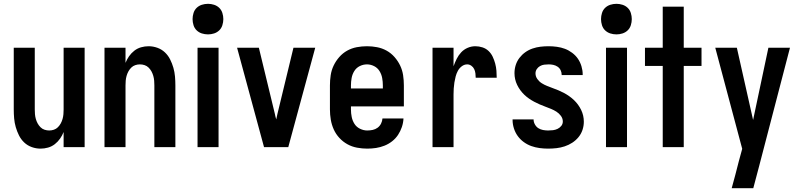

<svg xmlns="http://www.w3.org/2000/svg" viewBox="-20 -770 4197 1005"><path d="M192 8Q169 8 146.5 0Q124 -8 107 -24Q90 -40 79.5 -61Q69 -82 62.5 -104.5Q56 -127 54 -150.5Q52 -174 52 -197V-520H162V-197Q162 -185 163 -172.5Q164 -160 167.5 -147.5Q171 -135 177 -124Q183 -113 192 -104Q201 -95 213 -91Q225 -87 238 -87Q250 -87 262 -91Q274 -95 283 -104Q292 -113 298 -124Q304 -135 307.5 -147.5Q311 -160 312 -172.5Q313 -185 313 -197V-520H423V0H313V-79Q306 -61 294.5 -44.5Q283 -28 267 -15.5Q251 -3 231.5 2.5Q212 8 192 8Z M527 0V-520H637V-441Q644 -459 655.5 -475.5Q667 -492 683 -504.5Q699 -517 718.5 -522.5Q738 -528 758 -528Q781 -528 803.5 -520Q826 -512 843 -496Q860 -480 870.5 -459Q881 -438 887.5 -415.5Q894 -393 896 -369.5Q898 -346 898 -323V0H788V-323Q788 -335 787 -347.5Q786 -360 782.5 -372.5Q779 -385 773 -396Q767 -407 758 -416Q749 -425 737 -429Q725 -433 712 -433Q700 -433 688 -429Q676 -425 667 -416Q658 -407 652 -396Q646 -385 642.5 -372.5Q639 -360 638 -347.5Q637 -335 637 -323V0Z M1014 0V-520H1124V0ZM1069 -590Q1052 -590 1036.5 -595Q1021 -600 1009.5 -611Q998 -622 993 -638Q988 -654 988 -670Q988 -686 993 -702Q998 -718 1009.5 -729Q1021 -740 1036.5 -745Q1052 -750 1069 -750Q1085 -750 1100.5 -745Q1116 -740 1127.5 -729Q1139 -718 1144 -702Q1149 -686 1149 -670Q1149 -654 1144 -638Q1139 -622 1127.5 -611Q1116 -600 1100.5 -595Q1085 -590 1069 -590Z M1362 0 1221 -520H1335L1419 -173Q1420 -166 1422 -159Q1424 -152 1426 -145Q1427 -152 1429 -159Q1431 -166 1432 -173L1516 -520H1630L1489 0Z M1902 8Q1876 8 1849 3Q1822 -2 1798.5 -15Q1775 -28 1756.5 -48Q1738 -68 1727 -92.5Q1716 -117 1711.5 -143.5Q1707 -170 1707 -197V-323Q1707 -350 1711 -376.5Q1715 -403 1726.5 -427Q1738 -451 1756 -471.5Q1774 -492 1797.5 -505Q1821 -518 1847.5 -523Q1874 -528 1901 -528Q1927 -528 1953.5 -523Q1980 -518 2003.5 -505Q2027 -492 2045 -471.5Q2063 -451 2074.5 -427Q2086 -403 2090 -376.5Q2094 -350 2094 -323V-213H1817V-197Q1817 -177 1821 -157.5Q1825 -138 1835.5 -121.5Q1846 -105 1864.5 -96Q1883 -87 1902 -87Q1917 -87 1931 -90Q1945 -93 1956.5 -101.5Q1968 -110 1974.5 -123Q1981 -136 1982 -150H2092Q2091 -127 2083.5 -105Q2076 -83 2063.5 -64Q2051 -45 2032.5 -30.5Q2014 -16 1992.5 -7.5Q1971 1 1948.5 4.5Q1926 8 1902 8ZM1984 -307V-323Q1984 -342 1980.5 -361.5Q1977 -381 1966.5 -398Q1956 -415 1938 -424Q1920 -433 1901 -433Q1881 -433 1863 -424Q1845 -415 1834.5 -398Q1824 -381 1820.5 -361.5Q1817 -342 1817 -323V-307Z M2244 0V-520H2354V-423Q2361 -443 2370.5 -462Q2380 -481 2394 -496Q2408 -511 2427.5 -519.5Q2447 -528 2468 -528Q2487 -528 2505.5 -522Q2524 -516 2537.5 -503Q2551 -490 2559 -473Q2567 -456 2572 -437.5Q2577 -419 2578.5 -400Q2580 -381 2580 -363H2470Q2470 -374 2468.5 -386Q2467 -398 2462 -408.5Q2457 -419 2447 -426Q2437 -433 2426 -433Q2410 -433 2397 -423Q2384 -413 2376.5 -399Q2369 -385 2365 -369.5Q2361 -354 2358.5 -338.5Q2356 -323 2355 -307Q2354 -291 2354 -276V0Z M2849 8Q2827 8 2804.5 5Q2782 2 2761 -5.5Q2740 -13 2721.5 -26.5Q2703 -40 2690 -58Q2677 -76 2670 -98Q2663 -120 2663 -142V-145H2773V-144Q2773 -131 2780 -118.5Q2787 -106 2798 -99Q2809 -92 2822.5 -89.5Q2836 -87 2849 -87Q2862 -87 2874.5 -88.5Q2887 -90 2898.5 -95.5Q2910 -101 2918 -111Q2926 -121 2926 -134Q2926 -150 2916 -163.5Q2906 -177 2892.5 -185.5Q2879 -194 2864.5 -200Q2850 -206 2835 -211.5Q2820 -217 2805 -223.5Q2790 -230 2776 -237.5Q2762 -245 2749 -254Q2736 -263 2724.5 -274Q2713 -285 2703.5 -298Q2694 -311 2687 -325.5Q2680 -340 2676.5 -355.5Q2673 -371 2673 -387Q2673 -409 2679.5 -429.5Q2686 -450 2699 -467Q2712 -484 2729.5 -496.5Q2747 -509 2767.5 -516Q2788 -523 2809 -525.5Q2830 -528 2852 -528Q2873 -528 2895 -525Q2917 -522 2937 -514.5Q2957 -507 2975 -493.5Q2993 -480 3005 -462.5Q3017 -445 3023.5 -423.5Q3030 -402 3030 -381V-377H2920V-379Q2920 -391 2914.5 -402.5Q2909 -414 2898.5 -421Q2888 -428 2876 -430.5Q2864 -433 2852 -433Q2840 -433 2828.5 -431.5Q2817 -430 2806.5 -424Q2796 -418 2789.5 -408Q2783 -398 2783 -386Q2783 -370 2792.5 -356.5Q2802 -343 2815.5 -334.5Q2829 -326 2844 -320Q2859 -314 2874 -308.5Q2889 -303 2903.5 -297Q2918 -291 2932 -283.5Q2946 -276 2959.5 -266.5Q2973 -257 2984.5 -246Q2996 -235 3005.5 -222Q3015 -209 3022 -194.5Q3029 -180 3032.5 -164.5Q3036 -149 3036 -133Q3036 -111 3029 -90Q3022 -69 3008 -52Q2994 -35 2975.5 -23Q2957 -11 2936 -4Q2915 3 2893 5.5Q2871 8 2849 8Z M3152 0V-520H3262V0ZM3207 -590Q3190 -590 3174.5 -595Q3159 -600 3147.5 -611Q3136 -622 3131 -638Q3126 -654 3126 -670Q3126 -686 3131 -702Q3136 -718 3147.5 -729Q3159 -740 3174.5 -745Q3190 -750 3207 -750Q3223 -750 3238.5 -745Q3254 -740 3265.5 -729Q3277 -718 3282 -702Q3287 -686 3287 -670Q3287 -654 3282 -638Q3277 -622 3265.5 -611Q3254 -600 3238.5 -595Q3223 -590 3207 -590Z M3449 0V-425H3356V-520H3449V-735H3559V-520H3652V-425H3559V0Z M3810 215Q3820 180 3829 145Q3838 110 3847 75L3865 9L3724 -520H3837L3922 -142L4002 -520H4115L3954 98L3923 215Z"/></svg>

Font: Iosevka QP
Style: Bold
Weight: 700
Designer: Belleve Invis
Foundry: Belleve Invis
Version: Version 20.0.0; ttfautohint (v1.8.4)